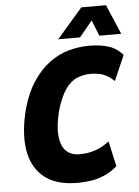

<svg xmlns="http://www.w3.org/2000/svg" viewBox="-61 -972 744 1031"><g transform="rotate(-5 310.5 -456.5)"><path d="M314 12Q198 12 133.5 -42Q69 -96 55 -191Q41 -286 74 -411Q98 -496 137.5 -554.5Q177 -613 225.5 -649Q274 -685 328.5 -700.5Q383 -716 441 -716Q500 -716 544.5 -702Q589 -688 621 -651L562 -515Q531 -545 501.5 -555Q472 -565 434 -565Q397 -565 362 -550.5Q327 -536 299 -496Q271 -456 249 -381Q229 -300 234.5 -246Q240 -192 267 -166Q294 -140 339 -140Q382 -140 420 -152Q458 -164 500 -195L530 -59Q503 -35 470.5 -19Q438 -3 399.5 4.5Q361 12 314 12ZM278 -765 417 -925H550L618 -765H500L466 -850L396 -765Z"/></g></svg>

Font: Nunito Sans 7pt Condensed Black
Style: Italic
Weight: 900
Width: 3
Italic angle: -9°
Designer: Vernon Adams
Foundry: Vernon Adams
Version: Version 3.101;gftools[0.9.27]